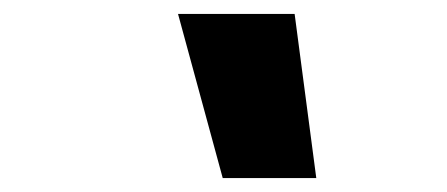

<svg xmlns="http://www.w3.org/2000/svg" viewBox="-20 -755 640 275"><path d="M299 -500 235 -735H402L433 -500Z"/></svg>

Font: Geist Mono
Style: Bold Italic
Weight: 700
Italic angle: -12°
Monospace: yes
Designer: Basement.studio, Andrés Briganti, Mateo Zaragoza
Foundry: Basement.studio, Vercel, Andrés Briganti, Guido Ferreyra, Mateo Zaragoza
Version: Version 1.500; ttfautohint (v1.8.4.7-5d5b)